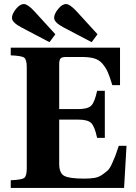

<svg xmlns="http://www.w3.org/2000/svg" viewBox="-20 -927 669 947"><path d="M39 -839Q39 -858 58.5 -882.5Q78 -907 98 -907Q116 -907 148 -873L253 -758L224 -719L87 -791Q39 -816 39 -839ZM247 -839Q247 -858 266.5 -882.5Q286 -907 306 -907Q324 -907 356 -873L461 -758L432 -719L295 -791Q247 -816 247 -839ZM33 0V-38Q87 -40 99.5 -49.5Q112 -59 112 -97V-595Q112 -633 99.5 -642.5Q87 -652 33 -654V-692H572V-507H534Q521 -550 511.5 -571.5Q502 -593 485.5 -612.5Q469 -632 444.5 -639Q420 -646 382 -646H307Q286 -646 279 -639Q272 -632 272 -610V-389H367Q413 -389 430 -406Q447 -423 459 -479H497V-247H459Q447 -303 430 -320Q413 -337 367 -337H272V-119Q272 -73 297 -59.5Q322 -46 395 -46Q424 -46 445.5 -49.5Q467 -53 484 -65Q501 -77 511 -86Q521 -95 532 -119Q543 -143 548.5 -157.5Q554 -172 566 -208H604L592 0Z"/></svg>

Font: Heuristica
Style: Bold
Weight: 700
Version: Version 1.0.2